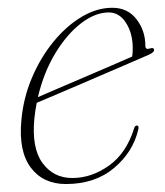

<svg xmlns="http://www.w3.org/2000/svg" viewBox="-20 -466 424 494"><path d="M336 -133.5Q322.5 -75 273.5 -33.8Q224.5 7.5 149.5 7.5Q91 7.5 59.2 -34.8Q27.5 -77 35 -156.5Q40 -213.5 62 -265.5Q84 -317.5 117.2 -358.2Q150.5 -399 189.8 -422.5Q229 -446 269 -446Q308.5 -446 331.2 -416.5Q354 -387 354 -348Q354 -337 366.5 -341.5Q376 -344.5 376.5 -337.5Q377 -331.5 362.5 -325Q351 -320 323.8 -308.2Q296.5 -296.5 261 -281.2Q225.5 -266 189 -250.2Q152.5 -234.5 121.8 -221.5Q91 -208.5 74.5 -201.5Q70.5 -181.5 68.5 -161.5Q61 -85.5 89.2 -46.8Q117.5 -8 166 -8Q215.5 -8 260.2 -39.8Q305 -71.5 325 -135.5Q327 -143 332 -143Q338 -143 336 -133.5ZM260 -434Q225 -434 188.5 -406Q152 -378 122.2 -328.8Q92.5 -279.5 77.5 -216Q97 -224.5 129.5 -238.5Q162 -252.5 198.5 -268Q235 -283.5 267.8 -297.8Q300.5 -312 320 -320.5Q321.5 -327.5 321.5 -341.5Q321.5 -380.5 304.2 -407.2Q287 -434 260 -434Z"/></svg>

Font: Fraunces 72pt Thin
Style: Italic
Weight: 100
Italic angle: -16°
Version: Version 1.000;[b76b70a41]